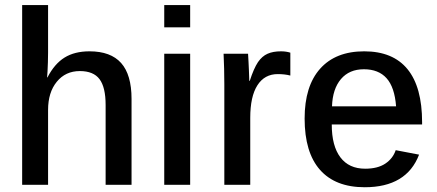

<svg xmlns="http://www.w3.org/2000/svg" viewBox="-20 -745 1763 774"><path d="M171.4 -433.1Q199.7 -487.8 240.2 -512.9Q280.8 -538.1 340.8 -538.1Q426.3 -538.1 468.3 -491Q510.3 -443.8 510.3 -346.2V0H405.8V-321.8Q405.8 -393.1 381.3 -425.8Q356.9 -458.5 301.8 -458.5Q244.1 -458.5 209 -415.5Q173.8 -372.6 173.8 -301.8V0H69.3V-724.6H173.8V-533.2Q173.8 -514.2 173.1 -493.9Q172.4 -473.6 171.6 -457.3Q170.9 -440.9 169.9 -433.1Z M746.6 -724.6V-634.8H642.1V-724.6ZM746.6 -528.3V0H642.1V-528.3Z M988.8 -270V0H884.3V-404.8Q884.3 -438 883.5 -468.3Q882.8 -498.5 881.3 -528.3H980Q981 -511.7 981.9 -494.6Q982.9 -477.5 983.4 -462.4Q983.9 -447.3 984.4 -435.8Q984.9 -424.3 984.9 -418.9H986.8Q1002.9 -468.8 1020 -494.6Q1036.6 -518.6 1058.6 -528.3Q1080.6 -538.1 1112.8 -538.1Q1133.3 -538.1 1150.4 -532.7V-440.4Q1128.4 -446.3 1099.6 -446.3Q1046.4 -446.3 1017.6 -401.1Q988.8 -356 988.8 -270Z M1317.4 -243.2Q1317.4 -156.7 1352.1 -110.8Q1386.7 -64.9 1452.1 -64.9Q1502.4 -64.9 1533.2 -85.4Q1564 -106 1575.2 -139.6L1669.4 -121.6Q1619.1 9.8 1450.2 9.8Q1332 9.8 1270 -60.3Q1208 -130.4 1208 -267.1Q1208 -397.9 1270.5 -468Q1333 -538.1 1448.2 -538.1Q1564 -538.1 1622.8 -466.1Q1681.6 -394 1681.6 -252V-243.2ZM1576.7 -316.4Q1570.8 -393.6 1538.3 -429.7Q1505.9 -465.8 1446.8 -465.8Q1388.2 -465.8 1354.5 -426.3Q1320.8 -386.7 1318.4 -316.4Z"/></svg>

Font: Arimo Medium
Style: Regular
Weight: 500
Designer: Steve Matteson
Foundry: Monotype Imaging Inc.
Version: Version 1.33